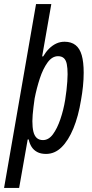

<svg xmlns="http://www.w3.org/2000/svg" viewBox="-45 -744 452 943"><path d="M-25 179 132 -724H207L162 -467H167Q180 -489 196 -505Q212 -521 231 -530Q250 -539 272 -539Q305 -539 326 -522.5Q347 -506 356.5 -472.5Q366 -439 366 -387Q366 -354 362.5 -320Q359 -286 353 -253Q340 -173 315.5 -113.5Q291 -54 257.5 -21Q224 12 181 12Q155 12 137.5 2.5Q120 -7 110 -23Q100 -39 96 -59H91L49 179ZM166 -56Q194 -56 215 -84.5Q236 -113 251.5 -158.5Q267 -204 275 -253Q279 -277 281.5 -300Q284 -323 285.5 -343.5Q287 -364 287 -379Q287 -410 283 -429.5Q279 -449 268.5 -458.5Q258 -468 240 -468Q211 -468 188.5 -437Q166 -406 150.5 -358.5Q135 -311 125 -260Q122 -239 119.5 -218.5Q117 -198 115.5 -180.5Q114 -163 114 -149Q114 -118 119 -97.5Q124 -77 135.5 -66.5Q147 -56 166 -56Z"/></svg>

Font: Archivo ExtraCondensed
Style: Italic
Weight: 400
Width: 2
Italic angle: -10°
Designer: Hector Gatti
Foundry: Omnibus-Type
Version: Version 2.001